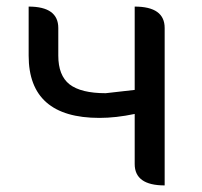

<svg xmlns="http://www.w3.org/2000/svg" viewBox="-20 -563 612 583"><path d="M480 0Q389 0 389 -65V-217Q332 -205 282 -205Q67 -205 67 -394V-543Q157 -543 157 -478V-394Q157 -334 191 -307Q226 -280 301 -280L389 -290V-543Q480 -543 480 -478V0Z"/></svg>

Font: Swei Toothpaste CJK TC
Style: Regular
Weight: 400
Version: Version 1.0